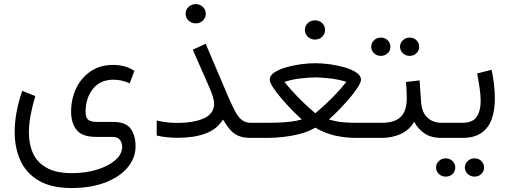

<svg xmlns="http://www.w3.org/2000/svg" viewBox="-20 -678 2505 944"><path d="M333 246.6Q232.9 246.6 170.9 210.2Q108.9 173.8 80.6 111.6Q52.2 49.3 52.2 -28.3Q52.2 -77.6 62 -129.4Q71.8 -181.2 89.4 -231.4L153.8 -205.6Q140.1 -161.6 131.1 -115.2Q122.1 -68.8 122.1 -25.4Q122.1 31.7 142.8 76.7Q163.6 121.6 210 147.5Q256.3 173.3 333 173.3Q400.9 173.3 457 156Q513.2 138.7 546.9 109.4Q580.6 80.1 580.6 43.9Q580.6 24.9 570.1 10Q559.6 -4.9 532.2 -4.9H453.1Q383.8 -4.9 356.7 -39.1Q329.6 -73.2 329.6 -129.4Q329.6 -191.4 354.5 -243.7Q379.4 -295.9 425.8 -327.4Q472.2 -358.9 537.1 -358.9Q562.5 -358.9 588.9 -352.5Q615.2 -346.2 640.6 -329.6L617.7 -268.1Q580.1 -286.1 537.6 -286.1Q472.2 -286.1 436.5 -240.5Q400.9 -194.8 400.9 -129.4Q400.9 -101.6 412.8 -90.1Q424.8 -78.6 454.6 -78.6H535.6Q599.1 -78.6 622.8 -44.9Q646.5 -11.2 646.5 42Q646.5 98.1 608.2 144.5Q569.8 190.9 499.5 218.5Q429.2 246.1 333 246.6Z M892.6 -610.4Q892.6 -630.4 907 -644Q921.4 -657.7 942.4 -657.7Q963.4 -657.7 977.5 -644Q991.7 -630.4 991.7 -610.4Q991.7 -590.8 977.5 -576.9Q963.4 -563 942.4 -563Q921.4 -563 907 -576.9Q892.6 -590.8 892.6 -610.4ZM1032.7 -168.5Q1032.7 -183.6 1026.1 -204.3Q1019.5 -225.1 1011.2 -244.1L927.7 -433.6L991.2 -462.9L1099.1 -209.5Q1120.1 -160.2 1136.2 -130.4Q1152.3 -100.6 1170.2 -87.4Q1188 -74.2 1213.4 -74.2H1236.3V0H1213.4Q1174.8 0 1150.6 -11Q1126.5 -22 1109.6 -42.2Q1092.8 -62.5 1076.2 -90.3Q1046.9 -42.5 990.5 -21.5Q934.1 -0.5 856.4 -0.5Q824.2 -0.5 798.6 -3.4Q772.9 -6.3 750.5 -11.7V-85.4Q777.8 -79.1 801.8 -76.4Q825.7 -73.7 849.1 -73.7Q934.1 -73.7 983.4 -96.7Q1032.7 -119.6 1032.7 -168.5Z M1479 -530.8Q1479 -550.8 1493.4 -564.5Q1507.8 -578.1 1528.8 -578.1Q1549.8 -578.1 1564 -564.5Q1578.1 -550.8 1578.1 -530.8Q1578.1 -511.2 1564 -497.3Q1549.8 -483.4 1528.8 -483.4Q1507.8 -483.4 1493.4 -497.3Q1479 -511.2 1479 -530.8ZM1530.3 -367.2Q1564 -367.2 1603 -361.8Q1642.1 -356.4 1676.5 -346.2Q1710.9 -335.9 1732.9 -320.8Q1754.9 -305.7 1754.9 -286.6Q1754.9 -272.9 1738 -247.1Q1721.2 -221.2 1695.6 -191.4Q1669.9 -161.6 1643.3 -134.5Q1616.7 -107.4 1597.2 -90.8Q1633.8 -79.6 1666.5 -76.9Q1699.2 -74.2 1731.9 -74.2H1808.6V0H1732.4Q1678.7 0 1628.2 -11.2Q1577.6 -22.5 1530.3 -50.3Q1499.5 -31.7 1458.3 -20.8Q1417 -9.8 1374.3 -4.9Q1331.5 0 1295.4 0H1216.8V-74.2H1295.9Q1318.4 -74.2 1348.1 -75.2Q1377.9 -76.2 1408.7 -79.8Q1439.5 -83.5 1463.9 -90.8Q1444.3 -107.9 1417.7 -135Q1391.1 -162.1 1365.5 -191.9Q1339.8 -221.7 1323 -247.3Q1306.2 -272.9 1306.2 -286.6Q1306.2 -306.2 1327.9 -321Q1349.6 -335.9 1384 -346.2Q1418.5 -356.4 1457.3 -361.8Q1496.1 -367.2 1530.3 -367.2ZM1530.3 -297.4Q1501.5 -297.4 1458.5 -292.5Q1415.5 -287.6 1378.4 -275.4Q1411.1 -234.4 1445.3 -200Q1479.5 -165.5 1503.7 -144.3Q1527.8 -123 1530.3 -121.1Q1532.7 -123 1557.4 -144.5Q1582 -166 1616.5 -200.4Q1650.9 -234.9 1683.1 -275.4Q1646 -287.6 1602.8 -292.5Q1559.6 -297.4 1530.3 -297.4Z M1946.8 -448.2Q1946.8 -466.8 1960.7 -480Q1974.6 -493.2 1994.1 -493.2Q2014.2 -493.2 2027.6 -480.2Q2041 -467.3 2041 -448.2Q2041 -429.2 2027.6 -416.3Q2014.2 -403.3 1994.1 -403.3Q1974.6 -403.3 1960.7 -416.5Q1946.8 -429.7 1946.8 -448.2ZM1805.2 -448.2Q1805.2 -466.8 1818.8 -480Q1832.5 -493.2 1852.5 -493.2Q1872.6 -493.2 1886 -480.2Q1899.4 -467.3 1899.4 -448.2Q1899.4 -429.2 1886 -416.3Q1872.6 -403.3 1852.5 -403.3Q1832.5 -403.3 1818.8 -416.5Q1805.2 -429.7 1805.2 -448.2ZM1789.1 -74.2H1856.9Q1919.9 -74.2 1950 -103Q1980 -131.8 1980 -194.8Q1980 -216.8 1978.8 -236.6Q1977.5 -256.3 1976.1 -274.9L2043 -282.7L2050.3 -176.3Q2053.7 -126.5 2080.8 -100.3Q2107.9 -74.2 2152.3 -74.2H2167V0H2151.4Q2097.2 0 2064.7 -23.7Q2032.2 -47.4 2016.6 -79.6Q1993.2 -38.6 1950.4 -19.3Q1907.7 0 1856.9 0H1789.1Z M2146.5 -74.2H2252.4Q2304.7 -74.2 2324 -104Q2343.3 -133.8 2343.3 -181.6Q2343.3 -211.4 2337.9 -246.8Q2332.5 -282.2 2326.2 -316.9L2397 -335Q2413.1 -258.8 2413.1 -193.8Q2413.1 -136.7 2397.7 -93Q2382.3 -49.3 2347.2 -24.7Q2312 0 2253.4 0H2146.5ZM2265.6 145.5Q2265.6 127 2279.5 113.8Q2293.5 100.6 2313 100.6Q2333 100.6 2346.4 113.5Q2359.9 126.5 2359.9 145.5Q2359.9 164.6 2346.4 177.5Q2333 190.4 2313 190.4Q2293.5 190.4 2279.5 177.2Q2265.6 164.1 2265.6 145.5ZM2124 145.5Q2124 127 2137.7 113.8Q2151.4 100.6 2171.4 100.6Q2191.4 100.6 2204.8 113.5Q2218.3 126.5 2218.3 145.5Q2218.3 164.6 2204.8 177.5Q2191.4 190.4 2171.4 190.4Q2151.4 190.4 2137.7 177.2Q2124 164.1 2124 145.5Z"/></svg>

Font: Vazirmatn RD UI Light
Style: Regular
Weight: 300
Designer: Saber Rastikerdar
Foundry: Saber Rastikerdar
Version: Version 33.003